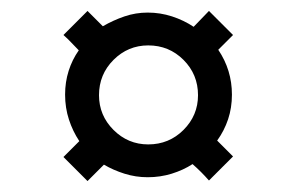

<svg xmlns="http://www.w3.org/2000/svg" viewBox="-20 -534 544 351"><path d="M379 -443Q404 -406 404 -361Q404 -337 397 -316Q390 -295 377 -277L406 -248L362 -204Q355 -212 347.5 -219.5Q340 -227 332 -234Q315 -223 294 -216.5Q273 -210 250 -210Q228 -210 207.5 -216.5Q187 -223 170 -233L140 -203L96 -247L125 -276Q113 -294 106 -315.5Q99 -337 99 -361Q99 -384 105.5 -404.5Q112 -425 124 -442Q117 -449 110.5 -456Q104 -463 96 -470L140 -514L168 -486Q187 -497 207.5 -504Q228 -511 250 -511Q273 -511 294.5 -504Q316 -497 334 -485L362 -514L406 -470ZM161 -360Q161 -323 187.5 -296.5Q214 -270 251 -270Q289 -270 315.5 -296.5Q342 -323 342 -360Q342 -398 315.5 -424.5Q289 -451 251 -451Q214 -451 187.5 -424.5Q161 -398 161 -360Z"/></svg>

Font: Reem Kufi
Style: Regular
Weight: 400
Designer: Khaled Hosny
Version: Version 1.6